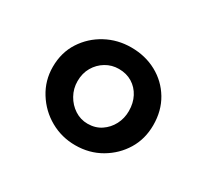

<svg xmlns="http://www.w3.org/2000/svg" viewBox="-80 -925 607 565"><g transform="rotate(30 223.0 -642.0)"><path d="M224 -476Q178 -476 139 -498Q100 -520 76 -558.5Q52 -597 52 -643Q52 -692 76 -729Q100 -766 139 -787Q178 -808 224 -808Q272 -808 310.5 -787Q349 -766 371.5 -728.5Q394 -691 394 -642Q394 -595 371.5 -558Q349 -521 310.5 -498.5Q272 -476 224 -476ZM224 -549Q250 -549 269.5 -562Q289 -575 300 -596Q311 -617 311 -642Q311 -669 300 -690Q289 -711 269.5 -723Q250 -735 224 -735Q200 -735 180 -723Q160 -711 148 -690.5Q136 -670 136 -643Q136 -618 148 -596.5Q160 -575 180 -562Q200 -549 224 -549Z"/></g></svg>

Font: BioRhyme SemiBold
Style: Regular
Weight: 600
Designer: Aoife Mooney
Foundry: Aoife Mooney Type
Version: Version 1.600;gftools[0.9.33]